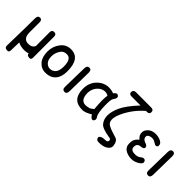

<svg xmlns="http://www.w3.org/2000/svg" viewBox="96 -1751 2954 2954"><g transform="rotate(45 1572.5 -274.0)"><path d="M437 37.6Q378.9 37.6 376 -6.3Q341.3 8.8 293 8.8Q208.5 8.3 155.3 -22.9L150.9 151.9Q149.9 197.3 116.2 197.3Q54.2 197.3 54.7 148.9L61.5 -184.6Q61.5 -184.6 62.5 -223.1L64.5 -453.6Q64.9 -519 111.3 -518.6Q158.2 -518.1 157.7 -462.4L157.2 -249Q157.2 -234.9 158.2 -222.2Q159.7 -215.3 159.7 -206.5Q173.8 -106 264.6 -104Q350.1 -102.1 375.5 -166L374.5 -464.8Q374.5 -517.6 426.3 -516.6Q471.2 -515.6 471.2 -463.9L471.7 -7.8Q471.7 37.6 437 37.6Z M800.3 -412.6Q736.3 -411.1 704.6 -368.2Q655.8 -301.8 655.8 -222.2Q655.8 -145.5 690.9 -107.4Q727.1 -68.4 773.9 -68.4Q827.1 -68.4 863.8 -107.4Q902.3 -148.9 902.8 -240.7Q903.3 -414.6 800.3 -412.6ZM796.4 -512.2Q994.1 -510.7 993.7 -231Q993.2 -111.8 940.9 -49.8Q882.3 24.9 762.2 23.9Q675.3 23.4 614.7 -48.3Q560.1 -113.3 560.1 -231Q560.1 -342.3 625.5 -428.2Q689.9 -513.2 796.4 -512.2Z M1194.8 -511.2Q1241.2 -510.3 1240.2 -447.8L1233.4 -41.5Q1232.4 24.4 1186.5 24.4Q1134.3 23.9 1135.7 -37.6L1144 -447.3Q1145.5 -512.2 1194.8 -511.2Z M1572.3 27.3Q1354 27.3 1351.6 -207Q1350.1 -355.5 1452.1 -443.4Q1570.8 -545.4 1730 -489.7Q1769.5 -545.9 1805.2 -518.1Q1842.8 -488.8 1792.5 -425.3Q1771 -398.4 1773.9 -266.1Q1777.8 -105 1810.1 -60.1Q1840.8 -19 1814.9 12.7Q1780.8 49.8 1727.1 -29.8Q1637.2 27.3 1572.3 27.3ZM1628.9 -70.8Q1657.7 -79.1 1696.8 -114.3Q1677.7 -324.2 1694.8 -401.9Q1647.5 -431.6 1595.7 -418.9Q1559.6 -410.2 1538.1 -394Q1451.2 -331.1 1446.8 -216.3Q1448.2 -66.9 1549.3 -60.1Q1582.5 -58.1 1628.9 -70.8Z M1911.6 -702.1Q1914.1 -750.5 1969.2 -750.5L2298.8 -750Q2351.1 -750 2352.5 -704.6Q2354 -655.8 2301.8 -655.8H2278.8Q2124 -520.5 2041 -342.8Q1953.6 -153.8 2053.2 -100.1Q2113.3 -67.9 2233.9 -33.7Q2292 -17.1 2304.2 74.2Q2312 132.3 2248.5 170.4Q2191.9 204.6 2094.7 200.7Q2059.1 199.2 2047.9 162.6Q2040 136.7 2069.8 120.1Q2099.1 104 2153.3 104Q2195.8 104 2201.7 76.2Q2209 39.6 2173.8 33.7Q2000 7.8 1957 -43.9Q1858.9 -162.1 1955.6 -377.9Q2004.9 -487.8 2160.2 -655.8H1964.4Q1909.2 -655.8 1911.6 -702.1Z M2621.6 -300.8Q2676.3 -284.2 2671.4 -246.1Q2668 -215.8 2611.8 -211.9Q2539.1 -207 2536.6 -139.6Q2534.7 -72.8 2603 -65.4Q2679.2 -57.1 2715.3 -86.9Q2752 -117.2 2773.9 -116.2Q2813.5 -114.3 2815.9 -69.3Q2816.9 -45.9 2776.9 -17.6Q2683.6 48.3 2568.8 17.6Q2458 -12.7 2450.7 -105.5Q2444.8 -179.7 2473.1 -220.7Q2496.6 -254.9 2521 -269.5Q2481.9 -311.5 2478 -322.3Q2449.2 -391.1 2491.7 -446.3Q2539.1 -507.8 2622.6 -511.7Q2697.3 -515.1 2755.4 -483.4Q2799.8 -458.5 2796.9 -416.5Q2794.4 -386.7 2765.1 -383.3Q2750.5 -381.3 2694.3 -416Q2662.6 -435.1 2614.3 -425.3Q2555.2 -413.1 2555.2 -374Q2555.2 -320.8 2621.6 -300.8Z M3013.2 -511.2Q3059.6 -510.3 3058.6 -447.8L3051.8 -41.5Q3050.8 24.4 3004.9 24.4Q2952.6 23.9 2954.1 -37.6L2962.4 -447.3Q2963.9 -512.2 3013.2 -511.2Z"/></g></svg>

Font: Comic Relief
Style: Regular
Weight: 400
Designer: Jeff Davis
Foundry: Loudifier
Version: Version 1.0